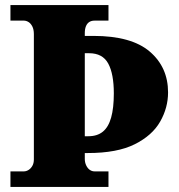

<svg xmlns="http://www.w3.org/2000/svg" viewBox="-20 -734 703 754"><path d="M21 0V-61H74Q83 -61 92 -66.5Q101 -72 107 -82.5Q113 -93 113 -108V-600Q113 -618 107 -630Q101 -642 92 -647.5Q83 -653 74 -653H21V-714H406V-653H351Q339 -653 330.5 -647.5Q322 -642 317.5 -631Q313 -620 313 -604V-593H347Q496 -593 568 -531.5Q640 -470 640 -371Q640 -311 609 -256.5Q578 -202 509 -167.5Q440 -133 325 -133H313V-110Q313 -96 318.5 -84.5Q324 -73 332.5 -67Q341 -61 351 -61H406V0ZM327 -199Q362 -199 384 -217Q406 -235 416.5 -272.5Q427 -310 427 -367Q427 -444 405 -484.5Q383 -525 330 -525H313V-199Z"/></svg>

Font: Noto Serif Hebrew Black
Style: Regular
Weight: 900
Version: Version 2.003